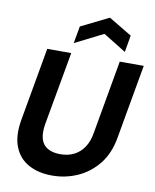

<svg xmlns="http://www.w3.org/2000/svg" viewBox="-101 -1015 890 1103"><g transform="rotate(10 344.5 -463.5)"><path d="M279 12Q199 12 141.5 -19.5Q84 -51 59 -114Q34 -177 50 -271L126 -700H266L189 -269Q181 -219 191 -185Q201 -151 230 -134Q259 -117 304 -117Q349 -117 383.5 -134Q418 -151 441.5 -185.5Q465 -220 473 -270L549 -700H689L613 -271Q597 -175 547 -112.5Q497 -50 427 -19Q357 12 279 12ZM270 -759 288 -859 450 -939 585 -858 568 -760 435 -842Z"/></g></svg>

Font: DM Sans 36pt ExtraBold
Style: Italic
Weight: 800
Italic angle: -10°
Designer: Colophon Foundry, Jonny Pinhorn
Foundry: Colophon Foundry
Version: Version 4.004;gftools[0.9.30]